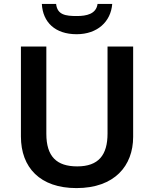

<svg xmlns="http://www.w3.org/2000/svg" viewBox="-20 -952 788 982"><path d="M554 -932H479C472 -880 422 -870 373 -870C315 -870 273 -876 267 -932H194C199 -838 262 -777 372 -777C478 -777 547 -841 554 -932ZM661 -252V-714H530V-269C530 -159 484 -101 375 -101C270 -101 217 -151 217 -268V-714H87V-254C87 -95 185 10 371 10C566 10 661 -104 661 -252Z"/></svg>

Font: Noto Kufi Arabic SemiBold
Style: Regular
Weight: 600
Designer: Monotype Design Team, David Williams, Khaled Hosny
Foundry: Google LLC
Version: Version 2.109